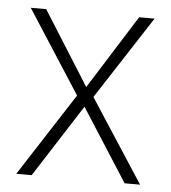

<svg xmlns="http://www.w3.org/2000/svg" viewBox="-44 -577 549 617"><g transform="rotate(5 230.5 -268.0)"><path d="M80.6 -535.6 230.5 -297.4 380.4 -535.6H430.2L256.3 -267.6L430.2 0H380.4L230.5 -233.9L80.6 0H30.8L203.6 -267.6L30.8 -535.6Z"/></g></svg>

Font: Inter Display Extra Light
Style: Regular
Weight: 200
Designer: Rasmus Andersson
Foundry: rsms
Version: Version 4.000;git-4fc901f